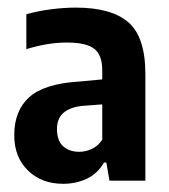

<svg xmlns="http://www.w3.org/2000/svg" viewBox="-20 -768 432 492"><path d="M141.5 -297Q86.5 -297 51.5 -331.2Q16.5 -365.5 16.5 -421.5Q16.5 -484.5 55 -519Q93.5 -553.5 182 -559L242 -564.5V-588Q242 -627 221.5 -643Q201 -659 151.5 -659Q102 -659 47.5 -642V-731.5Q75.5 -739.5 109.2 -744Q143 -748.5 174.5 -748.5Q265.5 -748.5 309 -710.8Q352.5 -673 352.5 -578.5V-305H260.5L252.5 -351.5H246.5Q229.5 -322.5 202 -309.8Q174.5 -297 141.5 -297ZM126 -437.5Q126 -407.5 141.8 -393.2Q157.5 -379 183.5 -379Q198 -379 214 -385.8Q230 -392.5 242 -410V-500.5L195 -497Q126 -491.5 126 -437.5Z"/></svg>

Font: Encode Sans Cnd SmBold
Style: Regular
Weight: 600
Width: 3
Designer: Multiple Designers
Foundry: Impallari Type
Version: Version 3.002; ttfautohint (v1.8.3) -l 8 -r 50 -G 200 -x 14 